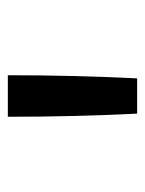

<svg xmlns="http://www.w3.org/2000/svg" viewBox="40 -852 370 490"><g transform="rotate(-90 225.0 -607.0)"><path d="M180 -442Q176 -524 174 -606.5Q172 -689 172 -772H278Q278 -689 276 -606.5Q274 -524 270 -442Z"/></g></svg>

Font: Iosevka Etoile Medium
Style: Regular
Weight: 500
Designer: Belleve Invis
Foundry: Belleve Invis
Version: Version 22.1.2; ttfautohint (v1.8.4)